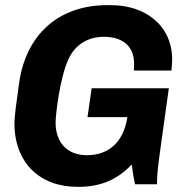

<svg xmlns="http://www.w3.org/2000/svg" viewBox="-20 -716 739 746"><path d="M505 0H590C590 -47 597 -92 603 -136L636 -373H336L320 -261H475C459 -157 396 -113 318 -113C243 -113 196 -160 196 -240C196 -269 212 -412 246 -486C270 -539 318 -573 383 -573C448 -573 501 -544 501 -468C501 -460 501 -451 500 -442H646C647 -453 649 -470 649 -484C649 -617 545 -696 411 -696H397C205 -696 80 -579 54 -392C44 -321 36 -261 36 -238C36 -84 134 10 281 10H286C377 10 441 -23 492 -77C496 -42 501 -16 505 0Z"/></svg>

Font: Chivo
Style: Bold Italic
Weight: 700
Italic angle: -8°
Designer: Hector Gatti
Foundry: Omnibus-Type
Version: Version 1.003;PS 001.003;hotconv 1.0.70;makeotf.lib2.5.58329